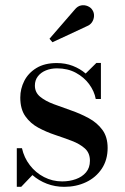

<svg xmlns="http://www.w3.org/2000/svg" viewBox="-20 -713 482 743"><path d="M45 10V-139.5H65Q73 -103 95.5 -73.8Q118 -44.5 150.5 -27.8Q183 -11 220.5 -11Q249 -11 273.5 -19.8Q298 -28.5 313 -46.2Q328 -64 328 -91Q328 -121 308.5 -138.5Q289 -156 258.2 -167.8Q227.5 -179.5 193 -191Q158.5 -202.5 128 -219Q97.5 -235.5 78 -263.2Q58.5 -291 58.5 -335.5Q58.5 -369.5 74 -400Q89.5 -430.5 121 -449.8Q152.5 -469 199.5 -469Q233.5 -469 261.8 -458Q290 -447 311.5 -428.5L353 -469.5H370.5V-330H350.5Q345 -360 325.2 -387Q305.5 -414 273.8 -431.2Q242 -448.5 200.5 -448.5Q177 -448.5 157.5 -440.5Q138 -432.5 126.5 -417.5Q115 -402.5 115 -382Q115 -355.5 135.2 -338.8Q155.5 -322 187.8 -310Q220 -298 255.8 -285.5Q291.5 -273 323.8 -255.5Q356 -238 376.2 -210.5Q396.5 -183 396.5 -140.5Q396.5 -94 373.8 -60Q351 -26 313 -8Q275 10 228.5 10Q193 10 161.5 -2Q130 -14 105.5 -35.5L62 10ZM183 -549.5 171.5 -563 268.5 -675Q280 -689.5 293.8 -692Q307.5 -694.5 320 -689Q332.5 -683.5 338 -673.5Q344.5 -663.5 343.8 -650.5Q343 -637.5 336 -627Q329 -616.5 316 -611.5Z"/></svg>

Font: Bodoni Moda Medium
Style: Regular
Weight: 500
Designer: Owen Earl
Foundry: indestructible type
Version: Version 2.005